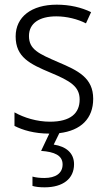

<svg xmlns="http://www.w3.org/2000/svg" viewBox="-20 -562 460 822"><path d="M297 141C297 93 263 65 210 57L234 8C327 -3 379 -55 379 -139C379 -229 314 -260 229 -296C146 -332 104 -350 104 -408C104 -462 148 -492 221 -492C266 -492 313 -480 348 -462L370 -510C329 -530 279 -542 223 -542C115 -542 47 -490 47 -406C47 -317 108 -288 196 -251C280 -216 321 -192 321 -136C321 -77 282 -41 194 -41C138 -41 83 -58 42 -81V-23C77 -5 127 10 191 10L156 84C213 88 248 103 248 142C248 180 218 200 170 200C151 200 133 198 119 194V234C132 238 150 240 171 240C250 240 297 203 297 141Z"/></svg>

Font: Noto Sans Bengali SemiCondensed Light
Style: Regular
Weight: 300
Width: 4
Designer: Joana Ranito - Universal Thirst; Jelle Bosma - Monotype Design Team
Foundry: Universal Thirst ehf.
Version: Version 3.000